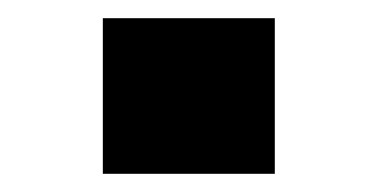

<svg xmlns="http://www.w3.org/2000/svg" viewBox="-20 -442 416 211"><path d="M93 -251V-422H282V-251Z"/></svg>

Font: Archivo SemiExpanded ExtraBold
Style: Regular
Weight: 800
Width: 6
Designer: Hector Gatti
Foundry: Omnibus-Type
Version: Version 2.001; ttfautohint (v1.8.3)